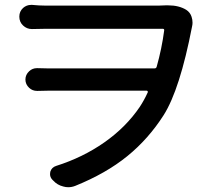

<svg xmlns="http://www.w3.org/2000/svg" viewBox="-20 -744 884 800"><path d="M669.9 -721.7Q675.8 -721.7 680.7 -721.7Q725.6 -721.7 755.9 -703.1Q772.5 -692.4 778.3 -673.8Q782.2 -662.1 782.2 -649.4Q782.2 -641.6 780.3 -633.8Q729.5 -371.1 662.1 -264.6Q598.6 -165 510.3 -93.3Q421.9 -21.5 293.9 30.3Q279.3 36.1 264.6 36.1Q253.9 36.1 244.1 33.2Q218.8 27.3 201.2 7.8L197.3 3.9Q188.5 -5.9 188.5 -18.6Q188.5 -23.4 189.5 -28.3Q195.3 -46.9 213.9 -52.7Q325.2 -87.9 415 -150.9Q504.9 -213.9 562.5 -298.8Q581.1 -327.1 595.7 -359.4Q596.7 -361.3 595.2 -363.8Q593.8 -366.2 590.8 -366.2H182.6Q157.2 -366.2 136.7 -365.2Q135.7 -365.2 134.8 -365.2Q115.2 -365.2 101.6 -377.9Q85.9 -392.6 85.9 -412.6Q85.9 -432.6 101.6 -447.3Q115.2 -460 133.8 -460Q135.7 -460 136.7 -460Q160.2 -459 179.7 -459H624Q630.9 -459 632.8 -465.8Q654.3 -542 664.1 -617.2Q665 -624 658.2 -624H168Q142.6 -624 114.3 -623Q113.3 -623 112.3 -623Q91.8 -623 76.2 -637.7Q60.5 -652.3 60.5 -674.8Q60.5 -696.3 76.2 -710.9Q90.8 -723.6 109.4 -723.6Q112.3 -723.6 114.3 -723.6Q143.6 -720.7 168 -720.7H642.6Q658.2 -720.7 669.9 -721.7Z"/></svg>

Font: Gen Jyuu Gothic P Medium
Style: Regular
Weight: 500
Designer: [Source Han Sans]
Ryoko NISHIZUKA  (kana & ideographs); Paul D. Hunt (Latin, Greek & Cyrillic); Wenlong ZHANG  (bopomofo
Version: Version 1.002.20150607